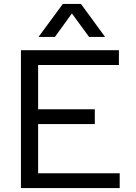

<svg xmlns="http://www.w3.org/2000/svg" viewBox="-20 -952 690 972"><path d="M86 0V-698H582V-623H173V-399H460V-324H173V-75H586V0ZM175 -765 298 -932H390L512 -765H431L344 -884L258 -765Z"/></svg>

Font: Azeret Mono Light
Style: Regular
Weight: 300
Designer: Martin Vácha
Foundry: Displaay
Version: Version 1.002